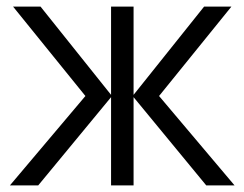

<svg xmlns="http://www.w3.org/2000/svg" viewBox="-20 -560 738 580"><path d="M95.5 0 315.5 -266.5V0H383.5V-266.5L603 0H688.5L460.5 -270L679 -540H596.5L383.5 -273.5V-540H315.5V-273.5L102.5 -540H19.5L238 -270L10 0Z"/></svg>

Font: Manrope
Style: Regular
Weight: 400
Designer: Mikhail Sharanda
Foundry: Mikhail Sharanda
Version: Version 4.505